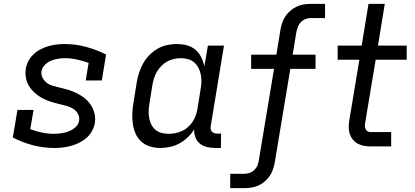

<svg xmlns="http://www.w3.org/2000/svg" viewBox="-20 -755 2140 990"><path d="M261 8Q203 8 148.5 -6.5Q94 -21 46 -46L70 -188H153L136 -89Q166 -78 196.5 -71.5Q227 -65 260 -65Q272 -65 285 -66.5Q298 -68 310.5 -70.5Q323 -73 335 -78Q347 -83 358.5 -90.5Q370 -98 378 -109Q386 -120 388 -133Q391 -151 382 -167.5Q373 -184 358.5 -193.5Q344 -203 327 -208Q310 -213 292 -217Q274 -221 256.5 -226Q239 -231 222.5 -237.5Q206 -244 191 -253Q176 -262 162.5 -273.5Q149 -285 138.5 -298.5Q128 -312 121 -328.5Q114 -345 112 -363Q110 -381 113 -400Q116 -421 126.5 -440.5Q137 -460 153.5 -475.5Q170 -491 189.5 -501Q209 -511 229.5 -517Q250 -523 271 -525.5Q292 -528 313 -528Q371 -528 425 -513Q479 -498 527 -474L505 -340H422L437 -431Q408 -441 377 -448Q346 -455 314 -455Q296 -455 278 -452Q260 -449 243 -442Q226 -435 211.5 -420.5Q197 -406 194 -388Q191 -369 200 -353Q209 -337 222.5 -327Q236 -317 254 -312Q272 -307 289.5 -303Q307 -299 324.5 -294Q342 -289 358 -282.5Q374 -276 389.5 -267Q405 -258 418.5 -247Q432 -236 442.5 -222Q453 -208 460 -192Q467 -176 469.5 -157.5Q472 -139 469 -120Q465 -99 454 -79Q443 -59 426 -44Q409 -29 388.5 -19Q368 -9 346.5 -3Q325 3 303.5 5.5Q282 8 261 8Z M807 8Q779 8 753 0Q727 -8 708 -25.5Q689 -43 678.5 -67.5Q668 -92 664.5 -119Q661 -146 662.5 -174Q664 -202 669 -230L685 -330Q689 -355 697 -379.5Q705 -404 717.5 -427Q730 -450 749.5 -470Q769 -490 792 -503.5Q815 -517 840.5 -522.5Q866 -528 891 -528Q918 -528 943 -521.5Q968 -515 987 -499Q1006 -483 1017 -461Q1028 -439 1034 -414L1052 -520H1135L1067 -108Q1065 -99 1066 -91Q1067 -83 1072 -77Q1077 -71 1085.5 -68.5Q1094 -66 1103 -66H1120L1119 8H1090Q1068 8 1047 3Q1026 -2 1010.5 -14.5Q995 -27 987.5 -47Q980 -67 981 -88Q968 -66 948 -47Q928 -28 905 -15.5Q882 -3 856.5 2.5Q831 8 807 8ZM850 -65Q867 -65 884.5 -68.5Q902 -72 918.5 -79.5Q935 -87 949 -99.5Q963 -112 973 -127Q983 -142 989 -159Q995 -176 998 -193L1014 -293Q1018 -313 1018.5 -332Q1019 -351 1015.5 -369.5Q1012 -388 1003.5 -404.5Q995 -421 981.5 -433Q968 -445 949.5 -450Q931 -455 912 -455Q895 -455 877 -451Q859 -447 842.5 -438Q826 -429 812.5 -415.5Q799 -402 789.5 -386Q780 -370 774.5 -352.5Q769 -335 766 -318L750 -218Q747 -199 746.5 -180.5Q746 -162 749.5 -144.5Q753 -127 761 -111.5Q769 -96 782.5 -85Q796 -74 813.5 -69.5Q831 -65 850 -65Z M1167 215V141H1241Q1254 141 1268 136Q1282 131 1292.5 120.5Q1303 110 1308 96.5Q1313 83 1315 69L1393 -400H1275V-473H1405L1426 -601Q1429 -619 1435 -637Q1441 -655 1451.5 -671Q1462 -687 1477.5 -700Q1493 -713 1510 -721Q1527 -729 1545.5 -732Q1564 -735 1582 -735H1656V-662H1582Q1569 -662 1555 -656.5Q1541 -651 1531 -640.5Q1521 -630 1516 -616.5Q1511 -603 1508 -589L1489 -473H1607V-400H1477L1397 81Q1394 99 1388 117Q1382 135 1371.5 151Q1361 167 1346 180Q1331 193 1313.5 201Q1296 209 1277.5 212Q1259 215 1241 215Z M1893 0Q1875 0 1857.5 -3Q1840 -6 1825 -14Q1810 -22 1799.5 -35Q1789 -48 1783.5 -64Q1778 -80 1778 -98Q1778 -116 1781 -134L1833 -447H1721V-520H1845L1880 -735H1964L1929 -520H2077V-447H1917L1863 -122Q1861 -113 1861.5 -104.5Q1862 -96 1865.5 -88.5Q1869 -81 1876.5 -77.5Q1884 -74 1893 -74H1997V0Z"/></svg>

Font: Iosevka Etoile
Style: Italic
Weight: 400
Italic angle: -9°
Designer: Belleve Invis
Foundry: Belleve Invis
Version: Version 22.1.2; ttfautohint (v1.8.4)